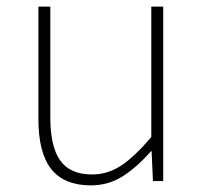

<svg xmlns="http://www.w3.org/2000/svg" viewBox="-20 -547 617 580"><path d="M96 -188V-527H132V-192Q132 -104 162 -62Q192 -20 258 -20Q305 -20 345.5 -46.5Q386 -73 437 -133V-527H473V0H442L438 -90H436Q392 -40 349 -13.5Q306 13 255 13Q174 13 135 -36Q96 -85 96 -188Z"/></svg>

Font: Merged Yaku Han JP Thin
Style: Regular
Weight: 250
Designer: Ryoko NISHIZUKA 西塚涼子 (kana, bopomofo & ideographs); Paul D. Hunt (Latin, Greek & Cyrillic); Sandoll Communications 산돌커뮤니
Foundry: Adobe
Version: Version 2.004